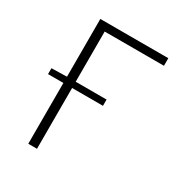

<svg xmlns="http://www.w3.org/2000/svg" viewBox="-158 -769 822 878"><g transform="rotate(30 253.0 -329.5)"><path d="M37 -321V-352L118 -354V-659H477V-619H164V-354H327V-321H164V0H118V-321Z"/></g></svg>

Font: Toshiba Sans Light
Style: Regular
Weight: 300
Designer: Paul D. Hunt
Foundry: Toshiba Corporation
Version: Version 2.020;PS 2.0;hotconv 1.0.86;makeotf.lib2.5.63406